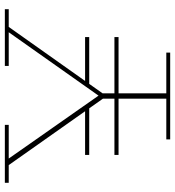

<svg xmlns="http://www.w3.org/2000/svg" viewBox="15 -737 722 792"><g transform="rotate(-90 376.0 -341.0)"><path d="M133 -213V-230H619V-213ZM133 -334V-351H322L334 -334ZM415 -334 425 -351H619V-334ZM366 -276 91 -666H18V-682H257V-666H118L380 -292H375L639 -666H500V-682H734V-666H661L385 -276ZM197 0V-16H365V-291H387V-16H555V0Z"/></g></svg>

Font: Montagu Slab 144pt Thin
Style: Regular
Weight: 250
Version: Version 1.000